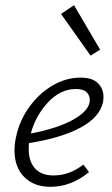

<svg xmlns="http://www.w3.org/2000/svg" viewBox="-20 -718 432 742"><path d="M330 -503 216 -664 266 -698 367 -526ZM380 -343Q380 -337 378 -323Q365 -264 289.5 -224Q214 -184 92 -165Q91 -157 91 -141Q91 -94 115.5 -67Q140 -40 187 -40Q249 -40 302 -82L324 -53Q255 4 175 4Q111 4 73.5 -34Q36 -72 36 -137Q36 -165 43 -193Q56 -253 93.5 -305Q131 -357 183 -387.5Q235 -418 291 -418Q337 -418 358.5 -396.5Q380 -375 380 -343ZM273 -374Q214 -374 166 -323Q118 -272 99 -202Q204 -222 265.5 -257Q327 -292 327 -332Q327 -349 315 -361.5Q303 -374 273 -374Z"/></svg>

Font: Ysabeau Infant Semilight
Style: Italic
Weight: 300
Italic angle: -12°
Designer: Christian Thalmann (Catharsis Fonts)
Version: Version 0.003